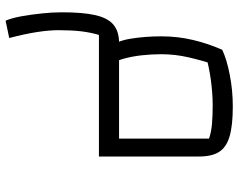

<svg xmlns="http://www.w3.org/2000/svg" viewBox="-103 -416 853 687"><g transform="rotate(90 323.5 -72.5)"><path d="M54 334Q44 310 38 276Q32 242 28 204Q24 166 24 132Q24 56 34.5 11.5Q45 -33 69 -52.5Q93 -72 133 -72H476V-394Q452 -402 423.5 -404.5Q395 -407 357 -407Q314 -407 266.5 -400.5Q219 -394 181 -383L158 -441Q191 -457 247 -468Q303 -479 361 -479Q429 -479 468 -467.5Q507 -456 523.5 -430Q540 -404 540 -358V0H105Q96 30 92 64Q88 98 88 144Q88 178 94.5 220.5Q101 263 116 321ZM155 -29Q127 -60 118.5 -113Q110 -166 110 -223Q110 -282 123 -336.5Q136 -391 158 -441L213 -420Q196 -368 185 -320Q174 -272 174 -223Q174 -188 178 -152Q182 -116 191.5 -83.5Q201 -51 220 -26Z"/></g></svg>

Font: Changa ExtraLight Light
Style: Regular
Weight: 300
Version: Version 3.002; ttfautohint (v1.8.2)